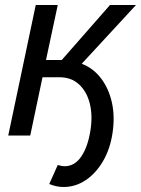

<svg xmlns="http://www.w3.org/2000/svg" viewBox="-20 -542 564 768"><path d="M307 -287Q354 -269 385 -227.5Q416 -186 428 -130Q440 -74 430 -9Q420 56 391 104.5Q362 153 321.5 179.5Q281 206 234 206Q206 206 177 194L211 118Q228 123 238 123Q279 123 305.5 83.5Q332 44 342 -22Q351 -81 339 -128.5Q327 -176 296 -204.5Q265 -233 218 -233H150L101 0H13L123 -522H211L164 -302H227L420 -522H524Z"/></svg>

Font: Raleway Medium
Style: Italic
Weight: 500
Italic angle: -12°
Designer: Matt McInerney, Pablo Impallari, Rodrigo Fuenzalida
Foundry: Matt McInerney, Pablo Impallari, Rodrigo Fuenzalida
Version: Version 4.026